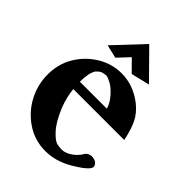

<svg xmlns="http://www.w3.org/2000/svg" viewBox="-181 -680 779 779"><g transform="rotate(45 208.0 -290.5)"><path d="M247.6 -456.5 199.7 -504.9 153.8 -456.1 96.2 -469.7 211.9 -592.8 327.6 -475.6ZM221.2 12.7Q159.2 12.7 110.4 -20.5Q61.5 -53.7 34.7 -104.7Q7.8 -155.8 7.8 -214.4Q7.8 -273.9 36.1 -322Q64.5 -370.1 112.8 -399.9Q161.1 -429.7 217.8 -429.7Q283.7 -429.7 341.8 -385.3Q374.5 -359.4 390.1 -326.9Q405.8 -294.4 415.5 -245.6H123.5Q127 -203.1 145.5 -156.7Q168.9 -100.6 195.1 -72.5Q221.2 -44.4 237.3 -41.5Q252 -38.6 264.2 -38.6Q277.8 -38.6 293.2 -46.1Q308.6 -53.7 321.3 -65.7Q334 -77.6 340.3 -89.4Q346.7 -102.1 365.7 -106Q387.7 -106 396.5 -97.4Q405.3 -88.9 405.3 -81.1Q405.3 -61 336.9 -20.5Q279.8 12.7 221.2 12.7ZM275.9 -285.6Q268.1 -312 247.3 -335.2Q226.6 -358.4 207.5 -368.7Q188.5 -378.9 179.2 -379.4Q164.1 -377.9 156 -374.8Q147.9 -371.6 136.2 -359.4Q121.1 -336.4 121.1 -285.6Z"/></g></svg>

Font: Quaaykop
Style: Bold
Weight: 700
Designer: Tup Wanders
Foundry: Free font, DO NOT SELL
Version: Version 1.00;July 31, 2023;FontCreator 11.5.0.2430 64-bit